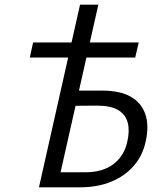

<svg xmlns="http://www.w3.org/2000/svg" viewBox="-20 -798 681 818"><path d="M146 0 321 -778H399L238 -64H343Q418 -64 463.5 -99Q509 -134 522 -193Q533 -239 524.5 -274Q516 -309 484.5 -328.5Q453 -348 392 -348L269 -347L279 -412H416Q491 -412 537 -386Q583 -360 599.5 -310.5Q616 -261 600 -192Q587 -134 549.5 -91Q512 -48 454 -24Q396 0 320 0ZM107 -553 121 -617H571L556 -553Z"/></svg>

Font: Ysabeau Infant Medium
Style: Italic
Weight: 500
Italic angle: -12°
Designer: Christian Thalmann (Catharsis Fonts)
Version: Version 2.001;gftools[0.9.30]; featfreeze: ss01,ss02,lnum